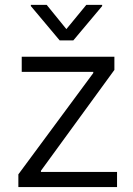

<svg xmlns="http://www.w3.org/2000/svg" viewBox="-20 -761 541 781"><path d="M54.7 -51.8 359.4 -463.9V-468.8H68.4V-530.3H445.3V-476.6L146.5 -66.4V-61.5H456.1V0H54.7ZM250 -642.6 331.1 -741.2H395.5V-736.3L278.3 -596.7H222.7L105.5 -736.3V-741.2H169.9Z"/></svg>

Font: Pretendard Light
Style: Regular
Weight: 300
Designer: Base glyphs from Inter by Rasmus Andersson; Hangeul glyphs from Noto Sans CJK(Source Han Sans) by Jang Soo-young and Kan
Foundry: Kil Hyung-jin
Version: Version 1.309